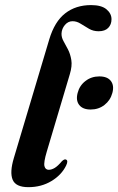

<svg xmlns="http://www.w3.org/2000/svg" viewBox="-20 -744 476 774"><path d="M347 -723.5Q389 -723.5 409.2 -706.5Q429.5 -689.5 429.5 -666.5Q429.5 -645 416.2 -631.5Q403 -618 377.5 -618Q356 -618 338.8 -628Q321.5 -638 305.5 -648.2Q289.5 -658.5 272.5 -658.5Q254.5 -658.5 241.8 -643.5Q229 -628.5 228 -609Q227.5 -593.5 236 -578.2Q244.5 -563 254 -544.8Q263.5 -526.5 267.5 -502.2Q271.5 -478 261.5 -445L168.5 -132.5Q155.5 -89 159.2 -74.2Q163 -59.5 176.5 -59.5Q188 -59.5 200.8 -67.2Q213.5 -75 229 -93.5Q239 -103.5 245.5 -101Q256.5 -97 246.5 -76.5Q228 -38.5 187.2 -14Q146.5 10.5 94.5 10.5Q43.5 10.5 31 -19.5Q18.5 -49.5 36 -107.5L178.5 -585Q200 -657 242.8 -690.2Q285.5 -723.5 347 -723.5ZM345.5 -302.5Q313.5 -302.5 299.2 -321Q285 -339.5 293 -369.5Q300.5 -399 324.5 -417.5Q348.5 -436 380.5 -436Q413 -436 427 -417.5Q441 -399 433 -369.5Q425 -339.5 401.2 -321Q377.5 -302.5 345.5 -302.5Z"/></svg>

Font: Fraunces 72pt S000 SemiBold
Style: Italic
Weight: 600
Italic angle: -16°
Version: Version 1.000; ttfautohint (v1.8.3)